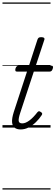

<svg xmlns="http://www.w3.org/2000/svg" viewBox="-20 -1030 448 1550"><path d="M147 15Q116 15 98 1Q80 -13 77.5 -43.5Q75 -74 91 -125L198 -452H117Q107 -452 104.5 -458.5Q102 -465 105 -477Q109 -489 115.5 -494.5Q122 -500 132 -500H214L282 -709Q286 -721 292.5 -725.5Q299 -730 313 -730Q329 -730 335.5 -724Q342 -718 337 -706L269 -500H394Q404 -500 407 -494Q410 -488 406 -476Q402 -463 396 -457.5Q390 -452 380 -452H253L143 -118Q128 -72 131 -53Q134 -34 160 -34Q186 -34 217.5 -57.5Q249 -81 282 -124Q289 -132 295 -132Q301 -132 309 -126Q320 -120 320.5 -113.5Q321 -107 317 -101Q297 -70 269.5 -43.5Q242 -17 211 -1Q180 15 147 15ZM0 490H388V500H0ZM0 -20H388V0H0ZM0 -505H388V-500H0ZM0 -1010H388V-1000H0Z"/></svg>

Font: Playwrite US Trad Guides
Style: Regular
Weight: 400
Designer: Veronika Burian, José Scaglione
Foundry: TypeTogether
Version: Version 1.003